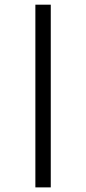

<svg xmlns="http://www.w3.org/2000/svg" viewBox="-20 -687 373 832"><path d="M133.3 125V-666.7H200V125Z"/></svg>

Font: co2trust
Style: Regular
Weight: 400
Designer: Kristian Moeller
Foundry: Dicotype
Version: Version 1.000